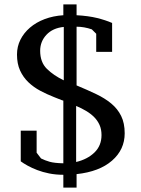

<svg xmlns="http://www.w3.org/2000/svg" viewBox="-20 -780 640 870"><path d="M267 12Q233 12 203 6Q173 0 148.5 -9.5Q124 -19 105 -29.5Q86 -40 74 -49V-188H146V-88L166 -62Q184 -53 205 -47Q226 -41 267 -40V-324Q266 -324 259 -326.5Q252 -329 225 -340Q192 -353 162 -369Q132 -385 108.5 -407.5Q85 -430 71 -460.5Q57 -491 57 -533Q57 -569 72.5 -600Q88 -631 116 -655Q144 -679 182.5 -693.5Q221 -708 267 -711V-760H327V-711Q381 -708 419.5 -698.5Q458 -689 488 -676V-545H416V-627L396 -647Q361 -659 327 -659V-393Q375 -373 415 -354Q455 -335 484 -311Q513 -287 529 -254.5Q545 -222 545 -176Q545 -102 487.5 -52Q430 -2 327 9V70H267ZM440 -168Q440 -194 431 -214Q422 -234 406.5 -249.5Q391 -265 370 -277.5Q349 -290 325 -300V-46Q376 -58 408 -89Q440 -120 440 -168ZM162 -550Q162 -498 192.5 -468Q223 -438 269 -416V-658Q219 -653 190.5 -622.5Q162 -592 162 -550Z"/></svg>

Font: PT Serif Caption
Style: Regular
Weight: 400
Designer: A.Korolkova, O.Umpeleva, V.Yefimov
Foundry: ParaType Ltd
Version: Version 1.000W OFL